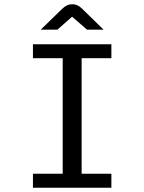

<svg xmlns="http://www.w3.org/2000/svg" viewBox="-20 -874 672 894"><path d="M133.4 0V-65.1H271.9V-602.9H133.4V-668H498.6V-602.9H360.1V-65.1H498.6V0ZM169.7 -735.9 270.3 -833.7Q281 -843.8 292.2 -849.1Q303.4 -854.4 316.7 -854.4Q329.6 -854.4 340.8 -849.1Q352 -843.8 362 -833.7L462.3 -735.9H385L315.6 -796.2L247.3 -735.9Z"/></svg>

Font: Atkinson Hyperlegible Mono ExtraLight
Style: Regular
Weight: 200
Monospace: yes
Designer: Elliott Scott, Megan Eiswerth, Linus Boman, Theodore Petrosky, Letters from Sweden
Foundry: Applied Design Works, Letters from Sweden
Version: Version 2.001